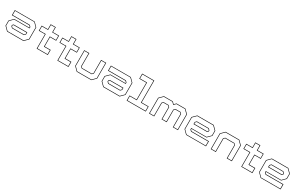

<svg xmlns="http://www.w3.org/2000/svg" viewBox="311 -2688 7224 4627"><g transform="rotate(30 3922.5 -375.0)"><path d="M165.5 0 62.5 -103V-245.5L165.5 -348.5H584V-368L553.5 -398.5H69.5V-540H622.5L725.5 -437V-103L622.5 0ZM171 -13.5H617L712 -108.5V-432L617 -527H83.5V-412.5H559L597.5 -374V-335.5H171L76 -240V-108.5ZM228.5 -128 190 -166.5V-197L219 -226H597.5V-166.5L559 -128ZM234.5 -141.5H553.5L584 -172V-212H224.5L203.5 -191V-172Z M989 0V-399H818V-540H989V-677H1130.5V-540H1301V-399H1130.5V-141.5H1297.5V0ZM1002.5 -13.5H1283.5V-127.5H1117V-412.5H1287.5V-526.5H1117V-663.5H1002.5V-526.5H831.5V-412.5H1002.5Z M1564.5 0V-399H1393.5V-540H1564.5V-677H1706V-540H1876.5V-399H1706V-141.5H1873V0ZM1578 -13.5H1859V-127.5H1692.5V-412.5H1863V-526.5H1692.5V-663.5H1578V-526.5H1407V-412.5H1578Z M2104.5 0 2001.5 -103V-540H2143V-172L2173.5 -141.5H2440.5L2471 -172V-540H2612.5V-103L2509.5 0ZM2110 -13.5H2504L2599 -108.5V-526.5H2484.5V-166.5L2446 -128H2168L2129.5 -166.5V-526.5H2015V-108.5Z M2840.5 0 2737.5 -103V-245.5L2840.5 -348.5H3259V-368L3228.5 -398.5H2744.5V-540H3297.5L3400.5 -437V-103L3297.5 0ZM2846 -13.5H3292L3387 -108.5V-432L3292 -527H2758.5V-412.5H3234L3272.5 -374V-335.5H2846L2751 -240V-108.5ZM2903.5 -128 2865 -166.5V-197L2894 -226H3272.5V-166.5L3234 -128ZM2909.5 -141.5H3228.5L3259 -172V-212H2899.5L2878.5 -191V-172Z M3493 0V-141.5H3688V-608.5H3493V-750H3829V-141.5H4024V0ZM3506.5 -13.5H4010.5V-128H3815.5V-736.5H3506.5V-622H3701.5V-128H3506.5Z M4116.5 0V-437L4219.5 -540H4466L4518 -489L4569.5 -540H4816.5L4919.5 -437V0H4778V-368L4747.5 -398.5H4619L4588.5 -368V-30H4447V-368L4416.5 -398.5H4288.5L4258 -368V0ZM4130 -13.5H4244.5V-373.5L4283 -412H4422L4460.5 -373.5V-43.5H4575V-373.5L4613.5 -412H4753L4791.5 -373.5V-13.5H4906V-431.5L4811 -526.5H4575L4518 -470L4460.5 -526.5H4225L4130 -431.5Z M5604.5 -540 5707.5 -437V-294.5L5604.5 -191.5H5186V-172L5216.5 -141.5H5700.5V0H5147.5L5044.5 -103V-437L5147.5 -540ZM5599 -526.5H5153L5058 -431.5V-108L5153 -13H5686.5V-127.5H5211L5172.5 -166V-204.5H5599L5694 -300V-431.5ZM5541.5 -412 5580 -373.5V-343L5551 -314H5172.5V-373.5L5211 -412ZM5535.5 -398.5H5216.5L5186 -368V-328H5545.5L5566.5 -349V-368Z M5832.5 0V-437L5935.5 -540H6316L6419 -437V0H6278V-368L6247.5 -398.5H6004L5973.5 -368V0ZM5846 -13.5H5960V-373.5L5998.5 -412H6253L6291.5 -373.5V-13.5H6405.5V-431.5L6310.5 -526.5H5941L5846 -431.5Z M6682.5 0V-399H6511.5V-540H6682.5V-677H6824V-540H6994.5V-399H6824V-141.5H6991V0ZM6696 -13.5H6977V-127.5H6810.5V-412.5H6981V-526.5H6810.5V-663.5H6696V-526.5H6525V-412.5H6696Z M7679.5 -540 7782.5 -437V-294.5L7679.5 -191.5H7261V-172L7291.5 -141.5H7775.5V0H7222.5L7119.5 -103V-437L7222.5 -540ZM7674 -526.5H7228L7133 -431.5V-108L7228 -13H7761.5V-127.5H7286L7247.5 -166V-204.5H7674L7769 -300V-431.5ZM7616.5 -412 7655 -373.5V-343L7626 -314H7247.5V-373.5L7286 -412ZM7610.5 -398.5H7291.5L7261 -368V-328H7620.5L7641.5 -349V-368Z"/></g></svg>

Font: Tourney Expanded Thin
Style: Regular
Weight: 100
Width: 7
Designer: Tyler Finck
Foundry: Etcetera Type Co
Version: Version 1.010; ttfautohint (v1.8.3)